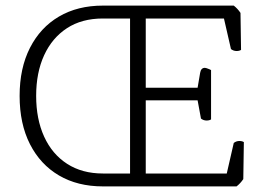

<svg xmlns="http://www.w3.org/2000/svg" viewBox="-20 -665 940 685"><path d="M444 -46V-599H347Q272 -599 219 -564.5Q166 -530 137.5 -468Q109 -406 109 -323Q109 -240 137.5 -177.5Q166 -115 219.5 -80.5Q273 -46 347 -46ZM824 0H347Q257 0 190.5 -39Q124 -78 87 -150.5Q50 -223 50 -323Q50 -422 87 -494.5Q124 -567 190.5 -606Q257 -645 347 -645H814Q828 -634 838 -619L840 -487Q834 -483 824 -483Q813 -483 804 -490L779 -599H500V-352H685L694 -405Q697 -423 711 -423Q715 -423 727 -418L733 -415V-239Q727 -235 717 -235Q706 -235 697 -242L685 -307H500V-46H789L814 -155Q823 -162 834 -162Q844 -162 850 -158L848 -26Q838 -11 824 0Z"/></svg>

Font: Scope One
Style: Regular
Weight: 400
Designer: Dalton Maag Ltd
Foundry: Dalton Maag Ltd
Version: Version 1.001; ttfautohint (v1.4.1) -l 11 -r 50 -G 50 -x 14 